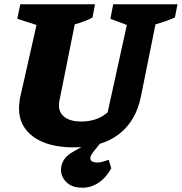

<svg xmlns="http://www.w3.org/2000/svg" viewBox="-20 -677 851 899"><path d="M325 13Q205 13 137 -36Q69 -85 69 -170Q69 -180 70.5 -191Q72 -202 73 -215L151 -560L61 -589L75 -657H425L413 -595Q394 -585 375 -577.5Q356 -570 330 -563L258 -204Q257 -198 256.5 -193.5Q256 -189 256 -184Q256 -148 283.5 -128Q311 -108 360 -108Q435 -108 484 -151L574 -560L497 -589L510 -657H811L799 -595Q761 -578 708 -563L640 -226Q617 -110 536.5 -48.5Q456 13 325 13ZM365 202Q324 202 299 183Q274 164 267.5 135.5Q261 107 275 79Q289 51 325 32L432 -28H467L418 33Q399 56 404 70Q409 84 436 84Q448 84 461.5 80Q475 76 489 71L501 111Q477 155 441.5 178.5Q406 202 365 202Z"/></svg>

Font: Piazzolla SC ExtraBold
Style: Italic
Weight: 800
Italic angle: -11.3°
Designer: Juan Pablo del Peral
Foundry: Huerta Tipografica
Version: Version 1.330